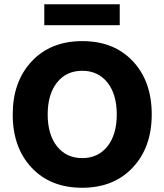

<svg xmlns="http://www.w3.org/2000/svg" viewBox="-20 -879 776 906"><path d="M545 -760H189V-859H545ZM249 -489.5Q205 -434 205 -339Q205 -244 249 -188.5Q293 -133 368 -133Q443 -133 487 -188.5Q531 -244 531 -339Q531 -434 487 -489.5Q443 -545 368 -545Q293 -545 249 -489.5ZM368.5 -685Q518 -685 607 -590Q696 -495 696 -339.5Q696 -184 606.5 -88.5Q517 7 367.5 7Q218 7 129 -88Q40 -183 40 -338.5Q40 -494 129.5 -589.5Q219 -685 368.5 -685Z"/></svg>

Font: Hind Jalandhar
Style: Bold
Weight: 700
Designer: Namrata Goyal
Foundry: Indian Type Foundry
Version: Version 0.702;PS 1.0;hotconv 1.0.81;makeotf.lib2.5.63406